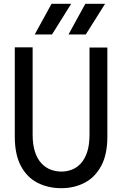

<svg xmlns="http://www.w3.org/2000/svg" viewBox="-20 -976 640 1006"><path d="M301.5 10Q232 10 176.8 -18.2Q121.5 -46.5 89.5 -106.2Q57.5 -166 57.5 -260V-728H151V-271.5Q151 -217 163.5 -179.8Q176 -142.5 197.5 -119.8Q219 -97 246.2 -87Q273.5 -77 302.5 -77Q330 -77 356.2 -87Q382.5 -97 403.5 -119.8Q424.5 -142.5 436.8 -179.8Q449 -217 449 -271.5V-727H542.5V-260Q542.5 -166 510 -106.2Q477.5 -46.5 423 -18.2Q368.5 10 301.5 10ZM339 -795.5 427 -956H530.5L429.5 -795.5ZM162 -795.5 250 -956H353L252.5 -795.5Z"/></svg>

Font: Spline Sans Mono
Style: Regular
Weight: 400
Monospace: yes
Designer: Eben Sorkin, Mirko Velimirovic
Foundry: Sorkin Type
Version: Version 1.004